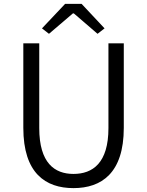

<svg xmlns="http://www.w3.org/2000/svg" viewBox="-20 -955 756 988"><path d="M358 13C502 13 617 -64 617 -297V-732H538V-296C538 -116 457 -60 358 -60C261 -60 182 -116 182 -296V-732H100V-297C100 -64 214 13 358 13ZM232 -781 355 -886H360L482 -781L518 -809L400 -935H315L196 -809Z"/></svg>

Font: ChiuKong Gothic CL Normal
Style: Regular
Weight: 350
Designer: Ryoko NISHIZUKA 西塚涼子 (kana, bopomofo & ideographs); Paul D. Hunt (Latin, Greek & Cyrillic); Sandoll Communications 산돌커뮤니
Foundry: Adobe
Version: Version 1.300